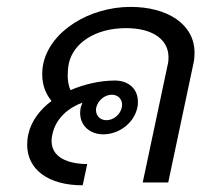

<svg xmlns="http://www.w3.org/2000/svg" viewBox="-20 -537 623 565"><path d="M475 0 549.2 -350C551.7 -360.8 552.5 -371.7 552.5 -381.7C552.5 -466.7 471.7 -516.7 364.2 -516.7C243.3 -516.7 128.3 -445.8 107.5 -350C105 -338.3 104.2 -328.3 104.2 -318.3C104.2 -282.5 117.5 -256.7 131.7 -240C97.5 -214.2 71.7 -180.8 63.3 -141.7C60.8 -130.8 60 -120.8 60 -110.8C60 -39.2 120.8 8.3 223.3 8.3L236.7 -54.2C199.2 -54.2 131.7 -64.2 131.7 -122.5C131.7 -128.3 132.5 -135 134.2 -141.7C144.2 -190 183.3 -220.8 222.5 -235C220.8 -230.8 219.2 -225.8 217.5 -220.8C216.7 -215 215.8 -210 215.8 -205C215.8 -167.5 244.2 -141.7 284.2 -141.7C330 -141.7 375 -175 384.2 -220.8C385.8 -226.7 385.8 -232.5 385.8 -238.3C385.8 -275 358.3 -300 318.3 -300C276.7 -300 229.2 -290 187.5 -271.7C182.5 -282.5 179.2 -296.7 179.2 -315C179.2 -325.8 180 -336.7 182.5 -350C195 -409.2 259.2 -454.2 350.8 -454.2C432.5 -454.2 475.8 -418.3 475.8 -369.2C475.8 -363.3 475.8 -356.7 474.2 -350L400 0ZM309.2 -258.3C326.7 -258.3 339.2 -245.8 339.2 -229.2C339.2 -226.7 339.2 -224.2 338.3 -220.8C334.2 -200 314.2 -183.3 293.3 -183.3C275 -183.3 262.5 -195.8 262.5 -213.3C262.5 -215.8 262.5 -218.3 263.3 -220.8C268.3 -241.7 288.3 -258.3 309.2 -258.3Z"/></svg>

Font: BoonHome
Style: Book Oblique
Weight: 400
Italic angle: -12°
Designer: Sungsit Sawaiwan
Foundry: Sungsit Sawaiwan
Version: Version 0.2